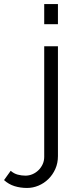

<svg xmlns="http://www.w3.org/2000/svg" viewBox="-137 -750 382 951"><path d="M-3 181Q-36 181 -65 172Q-94 163 -117 142L-84 96Q-68 110 -49 115Q-30 120 -11 120Q7 120 23.5 113Q40 106 53 93.5Q66 81 74 64Q82 47 82 27V-521H150V23Q150 58 137 87Q124 116 102.5 137Q81 158 53.5 169.5Q26 181 -3 181ZM82 -630V-730H150V-630Z"/></svg>

Font: Boldmen
Style: Regular
Weight: 400
Designer: Matt McInerney, Pablo Impallari, Rodrigo Fuenzalida
Foundry: LIVING CONCEPT
Version: Version 1.000